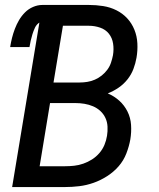

<svg xmlns="http://www.w3.org/2000/svg" viewBox="-20 -755 640 775"><path d="M29 0 139 -664Q127 -656 121 -643Q115 -630 111 -617Q107 -604 104 -591Q101 -578 99 -565H21Q24 -584 28.5 -602Q33 -620 40 -638.5Q47 -657 57 -674Q67 -691 81 -705Q95 -719 113.5 -727Q132 -735 151 -735H339Q368 -735 396.5 -730.5Q425 -726 450 -713.5Q475 -701 493.5 -681Q512 -661 522.5 -635Q533 -609 534.5 -580Q536 -551 531 -522Q527 -499 518.5 -476.5Q510 -454 494.5 -434.5Q479 -415 458.5 -401Q438 -387 415 -378Q441 -367 461.5 -348.5Q482 -330 494.5 -305Q507 -280 509 -251Q511 -222 506 -192Q501 -164 490 -135.5Q479 -107 459 -84Q439 -61 412.5 -44Q386 -27 357.5 -17Q329 -7 300 -3.5Q271 0 243 0ZM302 -422Q317 -422 332.5 -424.5Q348 -427 363 -433.5Q378 -440 391 -450.5Q404 -461 413.5 -474Q423 -487 428 -502Q433 -517 436 -532Q440 -556 436.5 -579Q433 -602 419.5 -619Q406 -636 384 -643.5Q362 -651 339 -651H234L196 -422ZM140 -84H243Q261 -84 279.5 -86Q298 -88 316.5 -94.5Q335 -101 351.5 -111.5Q368 -122 381 -137Q394 -152 401.5 -170Q409 -188 412 -207Q415 -225 414 -244Q413 -263 405.5 -279Q398 -295 385 -307Q372 -319 355.5 -326Q339 -333 321 -336Q303 -339 284 -339H182Z"/></svg>

Font: Iosevka Curly Medium Extended
Style: Italic
Weight: 500
Width: 7
Italic angle: -9°
Monospace: yes
Designer: Belleve Invis
Foundry: Belleve Invis
Version: Version 11.1.0; ttfautohint (v1.8.3)